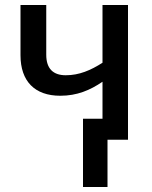

<svg xmlns="http://www.w3.org/2000/svg" viewBox="-20 -559 607 768"><path d="M492 -539H390V-308C343 -278 297 -258 243 -258C193 -258 165 -284 165 -340V-539H62V-338C62 -234 119 -176 221 -176C288 -176 340 -198 390 -232V-84H312V189H410V0H492Z"/></svg>

Font: Noto Sans SemiCondensed Medium
Style: Regular
Weight: 500
Width: 4
Designer: Monotype Design Team
Foundry: Monotype Imaging Inc.
Version: Version 2.013